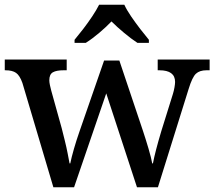

<svg xmlns="http://www.w3.org/2000/svg" viewBox="-20 -786 900 806"><path d="M74 -438Q63 -469 47.5 -480Q32 -491 3 -491H0V-536H260V-491H247Q217 -491 202 -482.5Q187 -474 187 -449Q187 -441 189.5 -429Q192 -417 195 -406L239 -248Q245 -224 252 -196Q259 -168 264 -142Q269 -116 272 -100H275Q280 -125 290.5 -161.5Q301 -198 314 -235L417 -532H481L580 -237Q592 -201 603.5 -162Q615 -123 619 -100H622Q631 -148 657 -235L706 -392Q710 -405 712.5 -419.5Q715 -434 715 -442Q715 -491 649 -491H642V-536H860V-491H847Q818 -491 802.5 -476.5Q787 -462 772 -413L643 0H555L426 -394L291 0H204ZM293 -619Q309 -638 329 -664Q349 -690 367 -717Q385 -744 396 -766H502Q512 -744 530.5 -717Q549 -690 569 -664Q589 -638 605 -619V-606H557Q531 -623 501 -648Q471 -673 448 -696Q426 -673 396.5 -648Q367 -623 340 -606H293Z"/></svg>

Font: Noto Serif Bengali Medium
Style: Regular
Weight: 500
Designer: Juan Bruce, Universal Thirst, Indian Type Foundry and the Monotype Design Team.
Foundry: Monotype Imaging Inc.
Version: Version 2.003; ttfautohint (v1.8.4.7-5d5b)